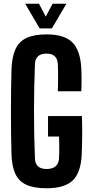

<svg xmlns="http://www.w3.org/2000/svg" viewBox="-20 -992 490 1021"><path d="M228.1 9.1Q161.2 9.1 120.9 -9.1Q80.6 -27.3 61.9 -67Q43.2 -106.7 41.1 -171.1Q39.6 -221.1 38.9 -279.3Q38.2 -337.5 38.2 -398Q38.2 -458.4 38.9 -516Q39.6 -573.7 41.1 -622.6Q43.6 -690.3 62.8 -731.3Q82 -772.4 122.2 -790.7Q162.3 -809.1 227.8 -809.1Q321.1 -809.1 363.9 -767.6Q406.7 -726 412.2 -629.8Q413.7 -602.1 413.7 -568.6Q413.7 -535 412.2 -506.8H287.4Q288.9 -538.6 288.9 -579.8Q288.9 -621 287.4 -652.3Q285.9 -679.3 270.8 -693.1Q255.7 -706.9 227.8 -706.9Q197.8 -706.9 182.5 -693.1Q167.3 -679.3 165.9 -652.3Q163.3 -593.9 162.1 -530Q160.8 -466.1 160.8 -400.4Q160.8 -334.8 162.1 -271Q163.3 -207.1 165.9 -148.5Q167.1 -121.2 182.4 -107.2Q197.6 -93.3 228.1 -93.3Q258 -93.3 275 -107.2Q292.1 -121.2 293.8 -148.5Q294.7 -164.7 295 -186Q295.2 -207.3 295 -228.6Q294.7 -249.9 293.8 -266H235.4V-374.7H415.4Q417.5 -331.4 417.1 -277.9Q416.7 -224.3 414.6 -171.1Q410.3 -74.5 367 -32.7Q323.7 9.1 228.1 9.1ZM190.8 -840.9 113.9 -972.1H187.4L223.5 -903.4L259.4 -972.1H332.9L256 -840.9Z"/></svg>

Font: Big Shoulders Thin
Style: Regular
Weight: 100
Designer: Patric King
Foundry: XO Type Co
Version: Version 2.002